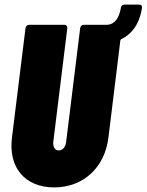

<svg xmlns="http://www.w3.org/2000/svg" viewBox="-20 -808 638 836"><path d="M586 -788H523C514 -788 507 -783 506 -772C494 -708 463 -700 443 -700H345C336 -700 330 -694 329 -685L268 -190C265 -168 253 -153 236 -153C219 -153 210 -168 212 -190L273 -685C274 -694 269 -700 261 -700H107C99 -700 92 -694 91 -685L32 -208C16 -78 89 8 216 8C342 8 436 -78 452 -208L504 -632C505 -634 506 -637 509 -638C551 -658 586 -699 598 -772C600 -783 594 -788 586 -788Z"/></svg>

Font: Barlow Condensed Black
Style: Italic
Weight: 900
Width: 3
Italic angle: -7°
Designer: Jeremy Tribby
Foundry: Tribby Type
Version: Version 1.422;hotconv 1.0.109;makeotfexe 2.5.65596